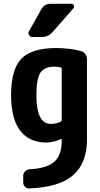

<svg xmlns="http://www.w3.org/2000/svg" viewBox="-20 -790 540 1038"><path d="M365.2 -769.5Q375 -769.5 378.9 -760.7Q382.8 -752 376 -744.1L263.7 -616.2Q240.2 -589.8 205.1 -589.8H155.3Q143.6 -589.8 137.2 -600.6Q130.9 -611.3 136.7 -621.1L203.1 -739.3Q220.7 -770.5 254.9 -769.5ZM313.5 -139.6V-419.9Q313.5 -423.8 307.6 -425.8Q293 -429.7 275.4 -429.7Q220.7 -429.7 198.7 -397.5Q176.8 -365.2 176.8 -275.4Q176.8 -120.1 254.9 -120.1Q284.2 -120.1 308.6 -132.8Q313.5 -133.8 313.5 -139.6ZM416 -514.6Q430.7 -510.7 440.4 -498.5Q450.2 -486.3 450.2 -469.7V-35.2Q450.2 92.8 374.5 157.7Q298.8 222.7 139.6 228.5Q125 229.5 115.2 219.7Q105.5 210 105.5 195.3V161.1Q105.5 146.5 115.7 136.2Q126 126 140.6 125Q233.4 120.1 273.4 84.5Q313.5 48.8 313.5 -25.4V-35.2Q313.5 -40 308.6 -38.1Q273.4 -20.5 230.5 -19.5Q138.7 -19.5 89.4 -83.5Q40 -147.5 40 -275.4Q40 -415 95.7 -472.7Q151.4 -530.3 285.2 -530.3Q359.4 -529.3 416 -514.6Z"/></svg>

Font: Rounded-L Mgen+ 1mn bold
Style: Bold
Weight: 700
Designer: [Source Han Sans]
Ryoko NISHIZUKA  (kana & ideographs); Paul D. Hunt (Latin, Greek & Cyrillic); Wenlong ZHANG  (bopomofo
Version: Version 1.059.20150602